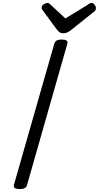

<svg xmlns="http://www.w3.org/2000/svg" viewBox="-20 -1287 680 1321"><path d="M115 14Q93 14 82.5 7Q72 0 76 -16L354 -988Q358 -1002 370.5 -1008.5Q383 -1015 405 -1015Q428 -1015 438 -1008Q448 -1001 443 -985L166 -14Q162 0 150 7Q138 14 115 14ZM609 -1267Q621 -1267 630.5 -1255Q640 -1243 640 -1232Q640 -1223 637.5 -1218Q635 -1213 630 -1209L470 -1081Q456 -1070 443 -1064Q430 -1058 414 -1058Q400 -1058 390 -1065Q380 -1072 371 -1084L274 -1216Q268 -1223 267.5 -1228Q267 -1233 267 -1237Q267 -1249 281.5 -1258Q296 -1267 305 -1267Q315 -1267 320 -1262Q325 -1257 332 -1251L430 -1160L580 -1252Q587 -1256 594 -1261.5Q601 -1267 609 -1267Z"/></svg>

Font: Playwrite TZ
Style: Regular
Weight: 400
Designer: Veronika Burian, José Scaglione
Foundry: TypeTogether
Version: Version 1.002